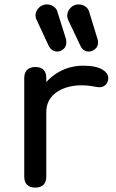

<svg xmlns="http://www.w3.org/2000/svg" viewBox="-20 -851 526 871"><path d="M139 -342Q139 -402 168.5 -449.5Q198 -497 248 -525Q298 -553 358 -553Q418 -553 447.5 -533.5Q477 -514 470 -487Q467 -473 458.5 -465.5Q450 -458 439 -456Q428 -454 415 -457Q351 -470 300 -459Q249 -448 219.5 -418Q190 -388 190 -342ZM140 0Q116 0 103 -12.5Q90 -25 90 -50V-497Q90 -521 103 -534Q116 -547 140 -547Q165 -547 177.5 -534.5Q190 -522 190 -497V-50Q190 -26 177.5 -13Q165 0 140 0ZM383 -617Q357 -617 345 -643L289 -761Q285 -770 285 -780Q285 -800 300 -815.5Q315 -831 337 -831Q353 -831 366.5 -822Q380 -813 384 -799L422 -675Q425 -666 425 -659Q425 -639 411 -628Q397 -617 383 -617ZM240 -617Q215 -617 201 -643L146 -761Q143 -766 142.5 -771Q142 -776 141 -780Q141 -800 156 -815.5Q171 -831 193 -831Q209 -831 222.5 -822Q236 -813 240 -799L279 -675Q280 -671 280.5 -666.5Q281 -662 281 -659Q281 -639 267.5 -628Q254 -617 240 -617Z"/></svg>

Font: Comfortaa
Style: Bold
Weight: 700
Designer: Johan Aakerlund
Foundry: Johan Aakerlund
Version: Version 3.104; ttfautohint (v1.8.1.43-b0c9)